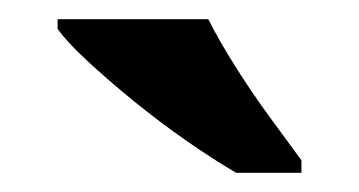

<svg xmlns="http://www.w3.org/2000/svg" viewBox="-20 -786 374 200"><path d="M226 -606Q202 -620 174 -639.5Q146 -659 119 -681Q92 -703 70.5 -723Q49 -743 40 -756V-766H197Q208 -744 225 -717Q242 -690 261 -664Q280 -638 294 -619V-606Z"/></svg>

Font: Noto Serif Tamil
Style: Bold Italic
Weight: 700
Italic angle: -12°
Designer: Indian Type Foundry, Tom Grace, and the Monotype Design Team
Foundry: Monotype Imaging Inc.
Version: Version 2.003; ttfautohint (v1.8.4.7-5d5b)